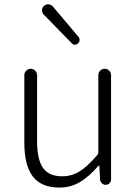

<svg xmlns="http://www.w3.org/2000/svg" viewBox="-20 -849 630 882"><path d="M252.9 12.7Q169.9 12.7 130.9 -38.1Q91.8 -88.9 91.8 -192.4V-503.9Q91.8 -515.6 100.6 -524.4Q109.4 -533.2 121.1 -533.2Q132.8 -533.2 141.6 -524.4Q150.4 -515.6 150.4 -503.9V-199.2Q150.4 -116.2 177.7 -77.6Q205.1 -39.1 265.6 -39.1Q309.6 -39.1 346.2 -62Q382.8 -85 427.7 -137.7Q431.6 -142.6 431.6 -150.4V-503.9Q431.6 -515.6 440.4 -524.4Q449.2 -533.2 460.9 -533.2Q472.7 -533.2 481.4 -524.4Q490.2 -515.6 490.2 -503.9V-24.4Q490.2 -14.6 482.9 -7.3Q475.6 0 465.3 0Q455.1 0 447.8 -7.3Q440.4 -14.6 439.5 -24.4L436.5 -86.9Q435.5 -87.9 434.1 -87.9Q432.6 -87.9 431.6 -86.9Q389.6 -38.1 347.2 -12.7Q304.7 12.7 252.9 12.7ZM338.9 -650.4Q333 -643.6 324.2 -643.6Q315.4 -643.6 309.6 -650.4L180.7 -782.2Q172.9 -790 172.9 -801.8Q172.9 -813.5 182.6 -822.3Q190.4 -829.1 201.2 -829.1Q202.1 -829.1 203.1 -829.1Q214.8 -828.1 222.7 -819.3L339.8 -680.7Q345.7 -674.8 345.7 -666Q345.7 -656.2 338.9 -650.4Z"/></svg>

Font: Gen Jyuu Gothic Light
Style: Regular
Weight: 200
Designer: [Source Han Sans]
Ryoko NISHIZUKA  (kana & ideographs); Paul D. Hunt (Latin, Greek & Cyrillic); Wenlong ZHANG  (bopomofo
Version: Version 1.002.20150607